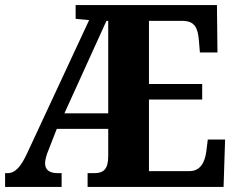

<svg xmlns="http://www.w3.org/2000/svg" viewBox="-20 -734 928 754"><path d="M0 0H222V-54H208C175 -54 157 -66 157 -93C157 -105 162 -125 171 -146L203 -228H405V-121C405 -70 387 -54 350 -54H324V0H858L864 -186H796L790 -138C784 -94 765 -62 724 -62H565V-343H774V-404H565V-652H699C743 -651 757 -626 761 -576L765 -528H834L832 -714H277V-660L330 -655L87 -133C62 -79 40 -54 9 -54H0ZM233 -289 398 -652H405V-289Z"/></svg>

Font: Noto Serif Sinhala Condensed ExtraBold
Style: Regular
Weight: 800
Width: 3
Designer: Jelle Bosma - Monotype Design Team
Foundry: Monotype Imaging Inc.
Version: Version 2.007